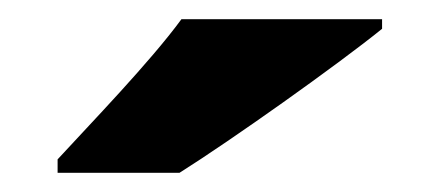

<svg xmlns="http://www.w3.org/2000/svg" viewBox="-20 -786 458 200"><path d="M378 -756V-766H169C136 -721 74 -657 40 -620V-606H167C221 -640 331 -718 378 -756Z"/></svg>

Font: Noto Sans Canadian Aboriginal Black
Style: Regular
Weight: 900
Designer: Monotype Design Team, Typotheque's Kevin King
Foundry: Monotype Imaging Inc.
Version: Version 2.004